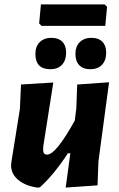

<svg xmlns="http://www.w3.org/2000/svg" viewBox="-20 -844 539 868"><path d="M453 -824 464 -813 456 -727H168L157 -738L165 -824ZM213 -673Q244 -673 261.5 -655.5Q279 -638 279 -606Q279 -571 260 -551Q241 -531 208 -531Q140 -531 140 -600Q140 -634 159.5 -653.5Q179 -673 213 -673ZM394 -673Q425 -673 442.5 -655.5Q460 -638 460 -606Q460 -571 441 -551Q422 -531 388 -531Q356 -531 338.5 -549Q321 -567 321 -600Q321 -634 340.5 -653.5Q360 -673 394 -673ZM221 -471 176 -185 175 -169Q174 -145 193 -145Q233 -145 318 -299L325 -354L329 -462L473 -472L425 -114L421 -6L277 4L298 -151H287Q222 -52 160 3L148 4Q94 -4 62 -31Q30 -58 30 -97L32 -115L70 -352L75 -462Z"/></svg>

Font: Alegreya Sans ExtraBold
Style: Italic
Weight: 800
Italic angle: -7°
Designer: Juan Pablo del Peral
Foundry: Huerta Tipografica
Version: Version 2.007